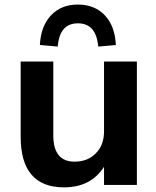

<svg xmlns="http://www.w3.org/2000/svg" viewBox="-20 -808 682 839"><path d="M578.1 -539.1V0H434.6V-79.1Q377 10.7 259.8 10.7Q70.3 10.7 70.3 -210.9V-539.1H212.9V-216.8Q212.9 -101.6 305.7 -101.6Q363.3 -101.6 398.9 -138.2Q434.6 -174.8 434.6 -233.4V-539.1ZM154.3 -611.3Q158.2 -693.4 202.6 -740.7Q247.1 -788.1 320.3 -788.1Q393.6 -788.1 438 -741.2Q482.4 -694.3 486.3 -611.3L409.2 -604.5Q400.4 -706.1 320.3 -706.1Q240.2 -706.1 232.4 -604.5Z"/></svg>

Font: Min Sans Bold
Style: Regular
Weight: 700
Designer: Jinseong-Kim, NotoSansCJK, Nunito
Foundry: Jinseong-Kim
Version: Version 1.400;Glyphs 3.1.2 (3151)